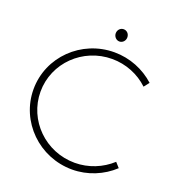

<svg xmlns="http://www.w3.org/2000/svg" viewBox="-150 -965 1002 1090"><g transform="rotate(20 351.5 -420.5)"><path d="M411 -845C392 -845 376 -829 376 -808C376 -788 392 -771 411 -771C431 -771 446 -788 446 -808C446 -829 431 -845 411 -845ZM628 -577 653 -609C588 -668 501 -704 407 -704C208 -704 46 -546 46 -350C46 -155 208 4 407 4C500 4 589 -33 654 -94L628 -123C569 -69 491 -37 408 -37C231 -37 88 -178 88 -351C88 -524 231 -664 408 -664C491 -664 570 -632 628 -577Z"/></g></svg>

Font: Montserrat arm ExtraLight
Style: Regular
Weight: 275
Designer: Julieta Ulanovsky
Foundry: Julieta Ulanovsky
Version: Version 6.000;PS 006.000;hotconv 1.0.88;makeotf.lib2.5.64775